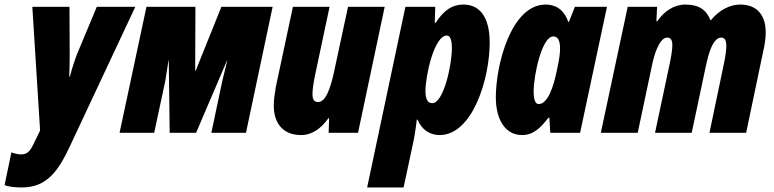

<svg xmlns="http://www.w3.org/2000/svg" viewBox="-80 -583 3397 843"><path d="M17 240C128 240 178 163 226 61L514 -553H345L256 -340C249 -322 235 -279 227 -247H224C225 -276 226 -307 226 -337L225 -553H62L96 -10L66 52C52 80 40 95 12 95C1 95 -13 92 -30 86L-60 230C-40 237 -16 240 17 240Z M445 0H597L646 -229C651 -259 655 -288 660 -318H661L665 0H781L917 -318H918C910 -286 903 -255 895 -223L848 0H1000L1117 -553H892L779 -272H777L778 -553H563Z M1242 10C1290 10 1330 -19 1362 -64H1365L1363 0H1492L1609 -553H1448L1387 -269C1371 -195 1350 -135 1317 -135C1298 -135 1292 -148 1292 -170C1292 -188 1296 -217 1302 -247L1367 -553H1206L1131 -201C1126 -172 1122 -143 1122 -120C1122 -40 1164 10 1242 10Z M1532 240H1692L1737 30C1740 13 1746 -21 1750 -58H1753C1771 -15 1806 10 1850 10C1995 10 2070 -237 2070 -396C2070 -510 2025 -563 1955 -563C1909 -563 1871 -542 1833 -483H1829L1831 -553H1700ZM1818 -130C1798 -130 1788 -147 1788 -184C1788 -249 1826 -427 1882 -427C1896 -427 1904 -409 1904 -372C1904 -295 1867 -130 1818 -130Z M2212 10C2263 10 2294 -23 2328 -66H2332L2336 0H2467L2585 -553H2444L2418 -487H2415C2395 -543 2358 -563 2316 -563C2164 -563 2097 -298 2097 -156C2097 -54 2141 10 2212 10ZM2285 -126C2271 -126 2263 -145 2263 -181C2263 -252 2299 -423 2349 -423C2369 -423 2379 -406 2379 -370C2379 -351 2377 -327 2363 -265C2351 -209 2327 -126 2285 -126Z M2558 0H2720L2782 -293C2792 -344 2815 -418 2850 -418C2865 -418 2872 -407 2872 -384C2872 -365 2867 -335 2861 -306L2796 0H2957L3019 -292C3030 -344 3049 -418 3087 -418C3102 -418 3109 -406 3109 -381C3109 -363 3105 -335 3099 -306L3035 0H3196L3270 -353C3278 -386 3282 -417 3282 -441C3282 -518 3242 -563 3170 -563C3122 -563 3075 -536 3042 -495H3039C3021 -541 2987 -563 2929 -563C2880 -563 2836 -534 2806 -490H2802L2805 -553H2676Z"/></svg>

Font: Noto Sans UI Condensed Black
Style: Italic
Weight: 900
Width: 3
Italic angle: -192°
Designer: Monotype Design Team
Foundry: Monotype Imaging Inc.
Version: Version 1.901